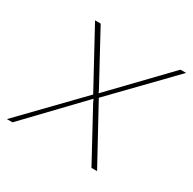

<svg xmlns="http://www.w3.org/2000/svg" viewBox="-166 -644 772 769"><g transform="rotate(30 220.5 -259.5)"><path d="M206 -258 64 -519H90L217 -285L222 -273L230 -281L459 -519H485L232 -258L373 0H347L221 -232L216 -244L206 -234L-18 0H-44Z"/></g></svg>

Font: Raleway-v4020 Thin
Style: Italic
Weight: 250
Italic angle: -12°
Designer: Matt McInerney, Pablo Impallari, Rodrigo Fuenzalida
Foundry: Matt McInerney, Pablo Impallari, Rodrigo Fuenzalida
Version: Version 4.020;PS 004.020;hotconv 1.0.88;makeotf.lib2.5.64775